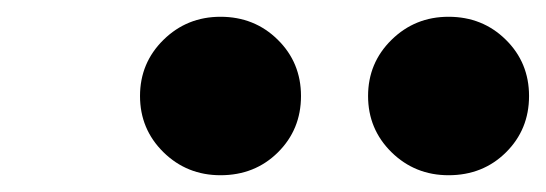

<svg xmlns="http://www.w3.org/2000/svg" viewBox="-20 -832 651 229"><path d="M243 -623Q202.9 -623 174.9 -650.5Q147 -678 147 -717.5Q147 -757 175 -784.5Q203 -812 243 -812Q283.5 -812 311.2 -784.7Q339 -757.4 339 -717.5Q339 -677.5 311.4 -650.2Q283.9 -623 243 -623ZM515 -623Q474.9 -623 446.9 -650.5Q419 -678 419 -717.5Q419 -757 447 -784.5Q475 -812 515 -812Q555.5 -812 583.2 -784.7Q611 -757.4 611 -717.5Q611 -677.5 583.4 -650.2Q555.9 -623 515 -623Z"/></svg>

Font: Google Sans Code
Style: Italic
Weight: 400
Italic angle: -10°
Monospace: yes
Designer: Google Sans Code Authors
Foundry: Google LLC
Version: Version 6.000